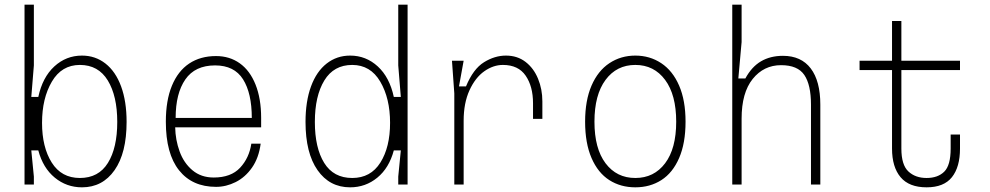

<svg xmlns="http://www.w3.org/2000/svg" viewBox="-20 -790 4240 822"><path d="M125 -770V-510L114 -375H144Q162 -459 212.5 -505.5Q263 -552 331 -552Q388 -552 431.5 -518Q475 -484 498.5 -420Q522 -356 522 -268Q522 -135 470.5 -61.5Q419 12 331 12Q265 12 214.5 -29.5Q164 -71 144 -146H114L125 -34V0H85V-770ZM482 -268Q482 -379 441.5 -445.5Q401 -512 322 -512Q244 -512 202 -440.5Q160 -369 160 -264Q160 -160 201.5 -94Q243 -28 322 -28Q402 -28 442 -92.5Q482 -157 482 -268Z M690 -269Q690 -360 716 -423Q742 -486 790 -518Q838 -550 905 -550Q963 -550 1006.5 -519Q1050 -488 1074 -428Q1098 -368 1098 -285V-245H730Q731 -191 749 -141.5Q767 -92 804 -61Q841 -30 895 -30Q969 -30 1008 -72Q1047 -114 1056 -175H1096Q1088 -114 1059 -72.5Q1030 -31 989 -10.5Q948 10 905 10Q803 10 746.5 -61Q690 -132 690 -269ZM901 -510Q815 -510 773.5 -450Q732 -390 732 -285H1058Q1058 -391 1020.5 -450.5Q983 -510 901 -510Z M1725 0H1685V-34L1696 -146H1666Q1646 -71 1595.5 -29.5Q1545 12 1479 12Q1391 12 1339.5 -61.5Q1288 -135 1288 -268Q1288 -356 1311.5 -420Q1335 -484 1378.5 -518Q1422 -552 1479 -552Q1547 -552 1597.5 -505.5Q1648 -459 1666 -375H1696L1685 -510V-770H1725ZM1650 -264Q1650 -369 1608 -440.5Q1566 -512 1488 -512Q1409 -512 1368.5 -445.5Q1328 -379 1328 -268Q1328 -157 1368 -92.5Q1408 -28 1488 -28Q1567 -28 1608.5 -94Q1650 -160 1650 -264Z M1925 -390 1915 -530H1965L1945 -420H1975Q2006 -495 2052 -523.5Q2098 -552 2146 -552Q2195 -552 2230 -525Q2265 -498 2283.5 -453Q2302 -408 2302 -356V-281H2262V-348Q2262 -420 2230.5 -466Q2199 -512 2133 -512Q2092 -512 2053.5 -485Q2015 -458 1990 -403.5Q1965 -349 1965 -273V0H1925Z M2700 -512Q2620 -512 2572.5 -448Q2525 -384 2525 -269Q2525 -154 2572.5 -91Q2620 -28 2700 -28Q2780 -28 2827.5 -91Q2875 -154 2875 -269Q2875 -384 2827.5 -448Q2780 -512 2700 -512ZM2700 -552Q2762 -552 2811 -519.5Q2860 -487 2887.5 -423.5Q2915 -360 2915 -269Q2915 -177 2887.5 -113.5Q2860 -50 2811.5 -19Q2763 12 2700 12Q2637 12 2588.5 -19Q2540 -50 2512.5 -113.5Q2485 -177 2485 -269Q2485 -360 2512.5 -423.5Q2540 -487 2589 -519.5Q2638 -552 2700 -552Z M3155 -770V-610L3141 -454H3171Q3198 -504 3238 -527.5Q3278 -551 3332 -551Q3410 -551 3451 -497Q3492 -443 3492 -342V0H3452V-342Q3452 -427 3423.5 -469Q3395 -511 3324 -511Q3250 -511 3202.5 -452Q3155 -393 3155 -282V0H3115V-770Z M4090 -214V-154Q4090 -75 4055.5 -31.5Q4021 12 3947 12Q3872 12 3835.5 -31.5Q3799 -75 3799 -154V-490H3660V-530H3799V-700H3839V-530H4090V-490H3839V-154Q3839 -84 3869 -56Q3899 -28 3947 -28Q3995 -28 4022.5 -55Q4050 -82 4050 -154V-214Z"/></svg>

Font: Fliege Mono Thin
Style: Regular
Weight: 100
Version: Version 0.020;Glyphs 3.3 (3306)